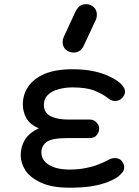

<svg xmlns="http://www.w3.org/2000/svg" viewBox="-20 -875 652 899"><path d="M305.7 3.9Q224.6 3.9 174.8 -18.6Q124 -41 99.6 -76.2Q77.1 -111.3 77.1 -149.4Q77.1 -188.5 96.7 -220.7Q116.2 -252.9 162.1 -274.4Q119.1 -292 102.5 -323.2Q86.9 -353.5 86.9 -385.7Q86.9 -432.6 112.3 -469.7Q137.7 -506.8 189.5 -529.3Q241.2 -550.8 320.3 -550.8Q376 -550.8 420.9 -541Q464.8 -531.2 497.1 -514.6Q530.3 -499 547.9 -480.5Q559.6 -467.8 562.5 -460Q565.4 -451.2 565.4 -445.3Q565.4 -431.6 552.7 -417Q540 -402.3 518.6 -402.3Q513.7 -402.3 504.9 -404.3Q495.1 -407.2 487.3 -414.1Q459 -436.5 420.9 -451.2Q381.8 -465.8 320.3 -465.8Q284.2 -465.8 253.9 -457Q222.7 -449.2 204.1 -430.7Q185.5 -413.1 185.5 -383.8Q185.5 -345.7 218.8 -330.1Q251 -315.4 294.9 -315.4Q329.1 -315.4 398.4 -315.4Q419.9 -315.4 431.6 -301.8Q444.3 -289.1 444.3 -272.5Q444.3 -256.8 433.6 -243.2Q422.9 -228.5 398.4 -228.5Q363.3 -228.5 294.9 -228.5Q224.6 -228.5 199.2 -210.9Q173.8 -192.4 173.8 -162.1Q173.8 -124 210 -102.5Q246.1 -81.1 305.7 -81.1Q349.6 -81.1 384.8 -88.9Q418.9 -95.7 444.3 -106.4Q468.8 -116.2 483.4 -124Q495.1 -130.9 502.9 -132.8Q510.7 -134.8 517.6 -134.8Q540 -134.8 550.8 -120.1Q561.5 -105.5 561.5 -93.8Q561.5 -81.1 556.6 -72.3Q550.8 -63.5 535.2 -49.8Q517.6 -36.1 486.3 -23.4Q454.1 -10.7 409.2 -2.9Q364.3 3.9 305.7 3.9ZM325.2 -628.9Q304.7 -628.9 289.1 -641.6Q273.4 -655.3 273.4 -676.8Q273.4 -683.6 274.4 -690.4Q276.4 -696.3 280.3 -706.1Q296.9 -743.2 332 -817.4Q341.8 -837.9 353.5 -846.7Q365.2 -855.5 382.8 -855.5Q403.3 -855.5 418.9 -841.8Q433.6 -828.1 433.6 -805.7Q433.6 -800.8 432.6 -794.9Q431.6 -789.1 428.7 -782.2Q410.2 -742.2 373 -663.1Q363.3 -641.6 350.6 -635.7Q338.9 -628.9 325.2 -628.9Z"/></svg>

Font: Abed
Style: Bold
Weight: 700
Designer: Johan Aakerlund
Version: Version 3.105